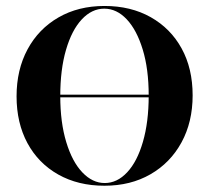

<svg xmlns="http://www.w3.org/2000/svg" viewBox="-20 -602 690 634"><path d="M100 -280.6V-289.5H549.2V-280.6ZM325 11.3Q237.9 11.3 172.2 -25.8Q106.5 -62.9 70.6 -129.4Q34.7 -196 34.7 -283.9Q34.7 -371.8 71 -439.1Q107.3 -506.5 173 -544.4Q238.7 -582.3 325 -582.3Q412.1 -582.3 477.8 -545.2Q543.5 -508.1 579.8 -441.9Q616.1 -375.8 616.1 -287.1Q616.1 -199.2 579.4 -131.9Q542.7 -64.5 477 -26.6Q411.3 11.3 325 11.3ZM325.8 2.4Q366.9 2.4 400 -33.1Q433.1 -68.5 452 -133.9Q471 -199.2 471 -286.3Q471 -374.2 451.2 -438.7Q431.5 -503.2 398.4 -538.3Q365.3 -573.4 324.2 -573.4Q283.1 -573.4 250 -537.9Q216.9 -502.4 198 -437.5Q179 -372.6 179 -284.7Q179 -197.6 198.8 -132.7Q218.5 -67.7 252 -32.7Q285.5 2.4 325.8 2.4Z"/></svg>

Font: Playfair 144pt SemiCondensed ExtraBold
Style: Regular
Weight: 800
Width: 4
Designer: Claus Eggers Sørensen
Foundry: Claus Eggers Sørensen
Version: Version 2.203